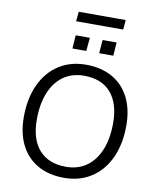

<svg xmlns="http://www.w3.org/2000/svg" viewBox="-109 -1125 989 1216"><g transform="rotate(10 386.0 -517.0)"><path d="M70 -326Q70 -445 111 -534.5Q152 -624 227 -672.5Q302 -721 402 -721Q500 -721 571.5 -680.5Q643 -640 681 -564.5Q719 -489 719 -385Q719 -266 678 -177Q637 -88 562 -39.5Q487 9 387 9Q289 9 217.5 -31.5Q146 -72 108 -147.5Q70 -223 70 -326ZM634 -386Q634 -513 574 -581.5Q514 -650 402 -650Q325 -650 269.5 -611Q214 -572 184 -499Q154 -426 154 -325Q154 -198 214.5 -130Q275 -62 387 -62Q463 -62 518.5 -101Q574 -140 604 -213Q634 -286 634 -386ZM395 -893 387 -807H298L304 -893ZM567 -893 561 -807H470L477 -893ZM297 -1043H599L594 -981H291Z"/></g></svg>

Font: Muli
Style: Italic
Weight: 400
Italic angle: -4.541°
Designer: Vernon Adams
Foundry: Vernon Adams
Version: Version 2.001